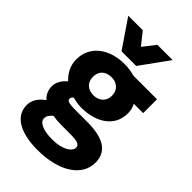

<svg xmlns="http://www.w3.org/2000/svg" viewBox="-274 -815 1129 1129"><g transform="rotate(45 290.0 -251.0)"><path d="M197 8C218 12 240 14 267 14H342C405 14 423 24 423 48C423 76 377 112 291 112C204 112 167 87 167 57C167 41 175 25 197 8ZM271 217C453 217 566 139 566 29C566 -68 491 -107 362 -107H265C200 -107 192 -117 192 -128C192 -140 196 -145 206 -152C229 -145 255 -141 277 -141C399 -141 496 -200 496 -312C496 -336 490 -357 480 -376H558V-491H361C339 -498 308 -503 277 -503C156 -503 56 -438 56 -321C56 -268 83 -224 114 -196C90 -176 66 -145 66 -108C66 -73 81 -46 102 -28C64 -1 40 33 40 74C40 174 141 217 271 217ZM198 -319C198 -369 233 -394 277 -394C321 -394 356 -368 356 -319C356 -268 319 -243 277 -243C233 -243 198 -268 198 -319ZM333 -543 460 -719H333L273 -642L212 -719H91L211 -543Z"/></g></svg>

Font: Falling Sky
Style: Bd+
Weight: 400
Designer: Paul D. Hunt
Foundry: Adobe Systems Incorporated
Version: Version 1.02